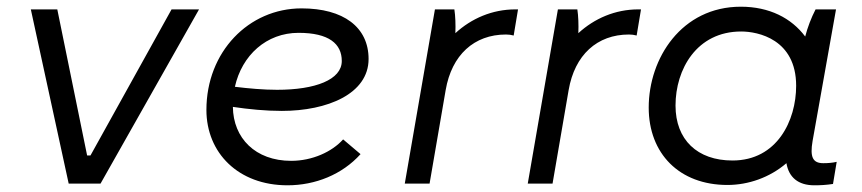

<svg xmlns="http://www.w3.org/2000/svg" viewBox="-20 -548 2572 573"><path d="M185 0H280L574 -520H492L250 -84H240L151 -520H72Z M838 5C921 5 1001 -27 1056 -88L1004 -132C971 -95 912 -68 849 -68C742 -68 676 -136 675 -229C722 -222 772 -217 821 -217C957 -217 1080 -268 1080 -372C1080 -467 1005 -523 880 -523C722 -523 596 -393 596 -220C596 -92 691 5 838 5ZM681 -289C702 -383 775 -450 871 -450C962 -450 1000 -417 1000 -366C1000 -310 921 -280 807 -280C766 -280 722 -284 681 -289Z M1188 0H1262L1310 -279C1328 -384 1395 -445 1490 -445C1498 -445 1506 -444 1513 -442L1526 -520H1518C1449 -520 1387 -493 1339 -449C1340 -474 1339 -501 1336 -520H1278Z M1555 0H1629L1677 -279C1695 -384 1762 -445 1857 -445C1865 -445 1873 -444 1880 -442L1893 -520H1885C1816 -520 1754 -493 1706 -449C1707 -474 1706 -501 1703 -520H1645Z M2410 5C2430 5 2446 4 2466 1L2477 -65C2464 -62 2451 -61 2437 -61C2405 -61 2397 -80 2405 -127L2475 -520H2414C2401 -495 2390 -466 2383 -439C2342 -494 2276 -528 2191 -528C2014 -528 1916 -374 1916 -227C1916 -90 2007 4 2151 4C2213 4 2277 -18 2327 -61C2334 -19 2362 5 2410 5ZM2192 -454C2242 -454 2356 -431 2356 -292C2356 -188 2299 -69 2166 -69C2061 -69 1996 -131 1996 -233C1996 -341 2059 -454 2192 -454Z"/></svg>

Font: Fixel Display 20240404
Style: Italic
Weight: 400
Italic angle: -10°
Designer: AlfaBravo + MacPaw
Foundry: Kyrylo Tkachov, Marchela Mozhyna, Serhii Makarenko, Maria Weinstein, Zakhar Kryvoshyya
Version: Version 1.211;Glyphs 3.2 (3225)